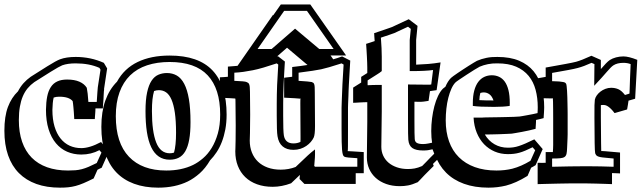

<svg xmlns="http://www.w3.org/2000/svg" viewBox="-42 -760 2924 875"><path d="M454.6 -69.8 421.4 4.4Q416 6.8 411.4 9Q406.7 11.2 402.3 13.7L384.8 53.2Q358.4 66.4 338.9 74.7Q319.3 83 302.5 87.4Q285.6 91.8 269 93.5Q252.4 95.2 231.4 95.2Q170.9 95.2 123.8 78.4Q76.7 61.5 44.2 28.8Q11.7 -3.9 -5.1 -52.2Q-22 -100.6 -22 -164.1Q-22 -229.5 -5.9 -272.5Q10.3 -315.4 40 -343.8Q50.8 -364.7 65.2 -380.9Q79.6 -397 98.1 -410.2L173.8 -458Q214.4 -483.4 231.4 -489.7Q260.3 -500.5 302.7 -500.5Q371.6 -500.5 431.2 -473.6L446.3 -448.2L432.1 -354L432.6 -353Q431.6 -349.1 431.4 -343Q431.2 -336.9 430.2 -321.3Q430.2 -317.4 429.7 -309.6Q429.2 -301.8 428.5 -293.5Q427.7 -285.2 427.2 -277.6Q426.8 -270 426.8 -266.1H393.1Q393.1 -260.7 392.6 -253.7Q392.1 -246.6 391.6 -239.5Q391.1 -232.4 390.6 -226.3Q390.1 -220.2 390.1 -217.3H296.4Q295.4 -235.8 294.4 -249.3Q293.5 -262.7 292.5 -272.2Q291.5 -281.7 290.8 -288.3Q290 -294.9 289.1 -299.3Q280.8 -309.1 265.9 -314.2Q251 -319.3 227.1 -319.3Q213.4 -319.3 202.6 -315.4Q199.7 -303.7 198.5 -289.8Q197.3 -275.9 196.8 -259.3Q196.8 -216.3 206.5 -183.6Q216.3 -150.9 233.9 -128.9Q251.5 -106.9 275.6 -95.9Q299.8 -85 328.6 -85Q347.2 -85 369.6 -91.8Q392.1 -98.6 418.5 -112.8ZM411.1 -75.7Q373.5 -55.7 328.6 -55.7Q293.5 -55.7 263.9 -68.6Q234.4 -81.5 212.9 -107.2Q191.4 -132.8 179.4 -171.1Q167.5 -209.5 167.5 -259.8Q168 -294.4 173.1 -320.1Q178.2 -345.7 189.5 -363Q200.7 -380.4 219 -388.9Q237.3 -397.5 263.7 -397.5Q297.4 -397.5 319.8 -387.7Q342.3 -377.9 353.5 -359.9Q357.9 -338.9 360.8 -295.4H398.9Q400.9 -323.7 401.9 -340.6Q402.8 -357.4 403.8 -362.8L416 -442.4L411.1 -450.7Q365.2 -471.2 302.7 -471.2Q266.1 -471.2 241.7 -462.4Q229 -457.5 189.5 -433.1L114.3 -385.7Q97.2 -373.5 84 -357.7Q70.8 -341.8 62 -321Q53.2 -300.3 48.6 -273.7Q43.9 -247.1 43.9 -212.9Q43.9 -156.7 58.8 -113.8Q73.7 -70.8 102.3 -41.7Q130.9 -12.7 172.6 2.2Q214.4 17.1 268.1 17.1Q287.1 17.1 301.8 15.9Q316.4 14.6 330.8 11Q345.2 7.3 361.3 0.5Q377.4 -6.3 398.9 -17.1L420.4 -64.5Z M650.4 -253.9Q650.4 -160.6 669.7 -111.1Q689 -61.5 731.4 -61.5Q742.2 -61.5 751 -64.5Q760.3 -96.7 760.3 -154.8Q760.3 -209 754.9 -246.1Q749.5 -283.2 739.5 -306.2Q729.5 -329.1 715.1 -339.1Q700.7 -349.1 682.1 -349.1Q670.9 -349.1 660.2 -345.2Q655.3 -328.6 652.8 -306.4Q650.4 -284.2 650.4 -253.9ZM419.9 -181.6Q419.9 -251 438.2 -302Q456.5 -353 491.2 -387.7Q523.9 -447.8 585 -477.3Q646 -506.8 731 -506.8Q862.8 -506.8 926.8 -438.7Q990.7 -370.6 990.7 -237.8Q990.7 -201.2 984.9 -170.2Q979 -139.2 969 -113.3Q959 -87.4 945.1 -66.4Q931.2 -45.4 915 -28.8Q894.5 6.3 868.2 29.8Q841.8 53.2 814 66.9Q755.9 95.2 679.2 95.2Q617.2 95.2 568.8 77.4Q520.5 59.6 487.5 24.9Q454.6 -9.8 437.3 -61.8Q419.9 -113.8 419.9 -181.6ZM621.1 -253.9Q621.1 -305.2 628.4 -338.9Q635.7 -372.6 648.7 -392.1Q661.6 -411.6 679.7 -419.4Q697.8 -427.2 718.8 -427.2Q743.7 -427.2 763.7 -415.8Q783.7 -404.3 797.6 -377.9Q811.5 -351.6 818.8 -308.8Q826.2 -266.1 826.2 -203.6Q826.2 -156.7 820.3 -124Q814.5 -91.3 802.5 -70.8Q790.5 -50.3 772.7 -41.3Q754.9 -32.2 731.4 -32.2Q702.6 -32.2 681.6 -46.6Q660.6 -61 647.2 -89.1Q633.8 -117.2 627.4 -158.7Q621.1 -200.2 621.1 -253.9ZM485.8 -230.5Q485.8 -108.4 545.7 -45.7Q605.5 17.1 715.8 17.1Q785.6 17.1 837.9 -8.3Q860.8 -19.5 883.1 -38.6Q905.3 -57.6 922.6 -85.7Q939.9 -113.8 950.7 -151.6Q961.4 -189.5 961.4 -237.8Q961.4 -356 904.5 -416.7Q847.7 -477.5 731 -477.5Q673.8 -477.5 628.2 -462.4Q582.5 -447.3 551 -416.5Q519.5 -385.7 502.7 -339.4Q485.8 -293 485.8 -230.5Z M1289.6 -454.6Q1310.1 -457 1327.4 -459.2Q1344.7 -461.4 1359.4 -463.9L1266.1 -542.5Q1254.9 -532.7 1243.4 -522.7Q1231.9 -512.7 1220.2 -502.4L1224.6 -503.9L1256.3 -479.5Q1254.9 -455.1 1253.4 -429.7Q1252 -404.3 1250.7 -379.6Q1249.5 -355 1249 -331.3Q1248.5 -307.6 1248.5 -287.1V-232.4Q1248.5 -163.6 1251.5 -143.6Q1257.3 -106.4 1295.4 -106.4Q1312.5 -106.4 1327.1 -113.3Q1327.6 -118.2 1327.6 -124Q1327.6 -129.9 1327.6 -137.2L1326.7 -290Q1326.7 -302.7 1326.9 -306.4Q1327.1 -310.1 1329.6 -310.1Q1320.8 -311 1301.5 -312.3Q1282.2 -313.5 1252.9 -314.9V-405.8Q1272.9 -408.2 1289.6 -410.2ZM960 -407.7Q969.7 -408.2 979 -408.7Q988.3 -409.2 996.6 -410.2V-456.5Q1008.8 -457.5 1019.5 -458.3Q1030.3 -459 1040.5 -460L1201.2 -690.9H1203.6L1237.8 -739.7H1372.1L1535.2 -507.3H1464.4L1476.6 -489.7Q1485.8 -492.2 1495.8 -495.6Q1505.9 -499 1517.1 -502.9L1554.2 -483.9L1547.9 -374.5Q1546.9 -358.9 1546.6 -346.4Q1546.4 -334 1545.9 -322.8Q1544.9 -300.8 1544.4 -286.9Q1543.9 -272.9 1543.9 -269V-168.9Q1543.9 -116.7 1543.7 -94.5Q1543.5 -72.3 1542.5 -71.3Q1543.5 -71.3 1562.7 -70.3Q1582 -69.3 1615.7 -66.9V29.3H1579.1V78.1H1345.2L1323.2 55.7L1324.7 37.1L1284.7 75.2Q1242.2 91.3 1200.7 91.3Q1161.1 91.3 1129.4 79.8Q1097.7 68.4 1075.7 47.1Q1053.7 25.9 1042 -3.9Q1030.3 -33.7 1030.3 -70.3Q1030.3 -71.8 1030.5 -75Q1030.8 -78.1 1030.8 -82.5Q1031.2 -95.2 1031.7 -121.1Q1032.2 -147 1032.2 -189L1031.2 -292Q1031.2 -301.8 1031 -305.9Q1030.8 -310.1 1030.3 -311Q1024.9 -312 1007.3 -312.5Q989.7 -313 960 -314.9ZM1131.8 -536.6H1195.8L1302.7 -629.4L1413.1 -536.6H1478.5L1356.9 -710.4H1252.9ZM1025.9 -391.6Q1049.8 -390.6 1063.7 -389.4Q1077.6 -388.2 1081.5 -386.2Q1085.4 -384.3 1088.4 -382.6Q1091.3 -380.9 1093.3 -376.5Q1095.2 -372.1 1096.2 -363.8Q1097.2 -355.5 1097.2 -340.8L1098.1 -237.8Q1098.1 -181.6 1097.2 -153.6Q1096.2 -125.5 1096.2 -119.1Q1096.2 -89.4 1106 -64.9Q1115.7 -40.5 1133.8 -23.2Q1151.9 -5.9 1178.2 3.7Q1204.6 13.2 1237.3 13.2Q1273.4 13.2 1305.2 1L1360.4 -51.3Q1367.2 -58.1 1375.5 -64.7Q1383.8 -71.3 1393.6 -79.1Q1393.6 -64.9 1393.6 -55.7Q1393.6 -46.4 1393.1 -41.5L1390.1 -3.9L1393.6 0H1485.8H1586.4V-39.1Q1561.5 -40.5 1546.1 -42Q1530.8 -43.5 1526.4 -46.4Q1522.5 -48.8 1520.3 -56.2Q1518.1 -63.5 1516.8 -77.9Q1515.6 -92.3 1515.1 -114.5Q1514.6 -136.7 1514.6 -168.9V-269Q1514.6 -274.4 1515.6 -300.8Q1516.6 -327.1 1518.6 -376L1523.9 -465.8L1514.6 -471.2Q1481.9 -460.4 1458.7 -453.9Q1435.5 -447.3 1421.9 -444.3Q1408.2 -441.4 1382.6 -437.5Q1356.9 -433.6 1318.8 -428.7V-391.6Q1344.2 -390.1 1358.9 -388.7Q1373.5 -387.2 1378.4 -386.2Q1382.8 -384.8 1385.5 -382.8Q1388.2 -380.9 1389.9 -376.2Q1391.6 -371.6 1392.1 -362.8Q1392.6 -354 1392.6 -338.9L1393.6 -186Q1393.6 -146 1387.7 -133.3Q1382.8 -123 1374.3 -113Q1365.7 -103 1354 -95Q1342.3 -86.9 1327.4 -82Q1312.5 -77.1 1295.4 -77.1Q1264.6 -77.1 1246.1 -92.8Q1227.5 -108.4 1222.7 -139.2Q1220.7 -150.9 1220 -174.1Q1219.2 -197.3 1219.2 -232.4V-287.1Q1219.2 -328.6 1220.9 -372.8Q1222.7 -417 1226.1 -465.8L1219.2 -471.2Q1185.5 -460 1158.9 -452.1Q1132.3 -444.3 1110.4 -439.9Q1088.4 -435.5 1067.6 -432.6Q1046.9 -429.7 1025.9 -428.7Z M1567.4 -360.8 1604 -383.8V-409.7L1631.8 -427.2V-452.6Q1631.8 -461.4 1631.3 -474.4Q1630.9 -487.3 1630.1 -502Q1629.4 -516.6 1628.4 -531.7Q1627.4 -546.9 1626.5 -560.1Q1635.7 -563 1645.8 -566.2Q1655.8 -569.3 1665.5 -572.8Q1664.6 -582.5 1664.1 -591.6Q1663.6 -600.6 1663.1 -608.9Q1674.8 -612.8 1688 -617.2Q1701.2 -621.6 1712.9 -625.7Q1724.6 -629.9 1733.4 -632.8Q1742.2 -635.7 1745.6 -637.2Q1746.6 -637.7 1764.6 -646.2Q1782.7 -654.8 1820.8 -672.4L1860.8 -642.1L1854.5 -577.6V-465.3Q1881.8 -466.3 1909.2 -468.5Q1936.5 -470.7 1965.8 -475.6L1947.8 -349.1Q1938.5 -347.7 1930.7 -346.7Q1922.9 -345.7 1917.5 -344.7L1911.1 -300.3Q1899.4 -298.3 1889.6 -297.1Q1879.9 -295.9 1876 -295.9L1846.7 -296.4V-211.9Q1846.7 -140.1 1848.1 -126Q1849.1 -113.3 1858.4 -108.4Q1867.7 -103.5 1886.2 -103.5Q1896.5 -103.5 1909.4 -106Q1922.4 -108.4 1947.3 -113.8L1971.2 -52.7L1939.9 -21.5Q1937.5 -19 1935.3 -17.1Q1933.1 -15.1 1931.2 -12.7L1934.6 -3.9L1903.3 27.3Q1897.9 32.7 1893.6 37.1Q1889.2 41.5 1885.3 45.9Q1879.9 51.3 1873.3 58.6Q1866.7 65.9 1861.8 70.3Q1836.4 81.5 1817.9 85Q1799.3 88.4 1780.8 88.4Q1745.6 88.4 1717.8 78.4Q1689.9 68.4 1670.4 50.8Q1650.9 33.2 1640.4 9.3Q1629.9 -14.6 1629.9 -43L1631.8 -204.1V-294.4Q1624 -294.4 1614.5 -293.9Q1605 -293.5 1596.2 -293Q1587.4 -292.5 1579.8 -292Q1572.3 -291.5 1567.4 -291.5ZM1633.3 -371.6Q1657.7 -373 1684.6 -373H1697.8V-252.4L1695.8 -91.3Q1695.8 -69.3 1704.3 -50.8Q1712.9 -32.2 1728.5 -18.8Q1744.1 -5.4 1766.6 2.4Q1789.1 10.3 1817.4 10.3Q1833 10.3 1847.9 7.6Q1862.8 4.9 1881.8 -3.4Q1890.6 -11.7 1899.4 -21.2Q1908.2 -30.8 1919.4 -42L1937 -59.6L1929.2 -79.6Q1916 -76.7 1907.7 -75.4Q1899.4 -74.2 1886.2 -74.2Q1853.5 -74.2 1837.4 -85.2Q1821.3 -96.2 1818.8 -123Q1817.4 -137.2 1817.4 -211.9V-375L1912.6 -374Q1915 -374 1917.7 -374.3Q1920.4 -374.5 1923.3 -375L1931.6 -440.9Q1915 -438.5 1890.6 -437.3Q1866.2 -436 1833.5 -436H1825.2V-577.6L1830.1 -628.4L1817.4 -638.2Q1786.6 -624 1771.5 -616.9Q1756.3 -609.9 1755.4 -609.4Q1748.5 -606.9 1733.2 -601.6Q1717.8 -596.2 1693.8 -588.4Q1695.8 -562 1696.8 -540.5Q1697.8 -519 1697.8 -501.5V-436Q1688.5 -428.2 1677.2 -421.4L1633.3 -393.6Z M2142.6 -303.7Q2167.5 -302.2 2207 -302.2Q2200.2 -321.8 2188.5 -330.3Q2176.8 -338.9 2162.6 -338.9Q2155.3 -338.9 2147 -336.4Q2143.1 -321.8 2142.6 -303.7ZM2431.2 -80.6 2398.9 -7.3Q2393.6 -3.9 2388.4 -1Q2383.3 2 2378.4 4.4L2362.3 41.5Q2335.4 58.1 2310.8 69.1Q2286.1 80.1 2263.7 85.9Q2245.1 90.3 2225.3 92.8Q2205.6 95.2 2184.1 95.2Q2121.1 95.2 2072.5 77.6Q2023.9 60.1 1990.7 26.6Q1957.5 -6.8 1940.4 -54.7Q1923.3 -102.5 1923.3 -162.6Q1923.3 -191.4 1927 -220.7Q1930.7 -250 1937.5 -275.9Q1944.3 -301.8 1954.3 -322.8Q1964.4 -343.8 1976.6 -356Q1979 -358.4 1987.8 -364.7Q1993.2 -377.4 1999.5 -387.5Q2005.9 -397.5 2013.2 -404.8Q2015.6 -407.2 2023.9 -413.3Q2032.2 -419.4 2043.5 -427Q2054.7 -434.6 2068.1 -443.4Q2081.5 -452.1 2093.8 -460Q2106 -467.8 2116.2 -473.9Q2126.5 -480 2131.8 -482.9Q2152.3 -491.7 2174.8 -496.3Q2197.3 -501 2224.6 -500.5Q2283.2 -500.5 2324 -483.2Q2364.7 -465.8 2389.9 -435.1Q2415 -404.3 2426.5 -362.3Q2438 -320.3 2438 -271Q2438 -267.6 2437.7 -260.5Q2437.5 -253.4 2437 -245.8Q2436.5 -238.3 2436 -231.4Q2435.5 -224.6 2435.5 -221.7Q2420.4 -217.3 2400.9 -213.4Q2400.9 -208.5 2400.6 -202.4Q2400.4 -196.3 2399.9 -190.4Q2399.4 -184.6 2399.2 -179.9Q2398.9 -175.3 2398.9 -172.9Q2385.7 -169.4 2368.7 -165.5Q2351.6 -161.6 2335.4 -158.7Q2319.3 -155.8 2306.6 -153.6Q2293.9 -151.4 2290 -150.9Q2280.8 -150.4 2265.9 -149.7Q2251 -148.9 2234.1 -148.4Q2217.3 -147.9 2199.7 -147.5Q2182.1 -147 2167.5 -147Q2184.6 -118.2 2211.7 -102.5Q2238.8 -86.9 2272.5 -86.9Q2285.6 -86.9 2297.6 -88.6Q2309.6 -90.3 2323 -94.7Q2336.4 -99.1 2353.3 -106.4Q2370.1 -113.8 2393.1 -125ZM2280.8 -277.3Q2252.4 -272.9 2209 -272.9Q2141.6 -272.9 2112.8 -277.3V-289.1Q2112.8 -323.2 2119.4 -347.4Q2126 -371.6 2137.7 -387Q2149.4 -402.3 2165.3 -409.7Q2181.2 -417 2199.2 -417Q2216.8 -417 2231.9 -410.2Q2247.1 -403.3 2258.1 -388.4Q2269 -373.5 2275.1 -349.4Q2281.2 -325.2 2281.2 -290Q2281.2 -287.1 2281 -283.9Q2280.8 -280.8 2280.8 -277.3ZM2385.3 -88.9Q2366.2 -79.6 2351.8 -73.5Q2337.4 -67.4 2324.7 -64Q2312 -60.5 2299.8 -59.1Q2287.6 -57.6 2272.5 -57.6Q2240.2 -57.6 2212.6 -69.3Q2185.1 -81.1 2164.3 -102.5Q2143.6 -124 2130.9 -154.8Q2118.2 -185.5 2116.2 -224.1H2148.4Q2152.3 -224.1 2155.8 -224.1Q2159.2 -224.1 2162.6 -224.6Q2162.6 -224.6 2171.6 -224.9Q2180.7 -225.1 2195.6 -225.3Q2210.4 -225.6 2229 -225.8Q2247.6 -226.1 2265.6 -226.6Q2283.7 -227.1 2299.8 -227.5Q2315.9 -228 2325.7 -229Q2329.1 -229.5 2339.6 -231.2Q2350.1 -232.9 2362.8 -235.4Q2375.5 -237.8 2387.9 -240.2Q2400.4 -242.7 2407.7 -244.6Q2408.2 -251 2408.4 -257.6Q2408.7 -264.2 2408.7 -271Q2408.7 -314 2398.9 -350.6Q2389.2 -387.2 2367.2 -414.1Q2345.2 -440.9 2310.3 -456.1Q2275.4 -471.2 2224.6 -471.2Q2201.2 -471.7 2181.2 -467.5Q2161.1 -463.4 2144 -456.1Q2136.2 -452.1 2119.4 -441.7Q2102.5 -431.2 2084.5 -419.4Q2066.4 -407.7 2051.8 -397.7Q2037.1 -387.7 2033.7 -384.3Q2023.4 -374 2015.1 -355.5Q2006.8 -336.9 2001 -314Q1995.1 -291 1992.2 -264.4Q1989.3 -237.8 1989.3 -211.4Q1989.3 -158.2 2004.4 -115.7Q2019.5 -73.2 2049.1 -43.7Q2078.6 -14.2 2121.8 1.5Q2165 17.1 2220.7 17.1Q2258.8 17.1 2293 8.8Q2313.5 3.4 2334 -5.6Q2354.5 -14.6 2375.5 -27.3L2397 -75.2Z M2783.7 -64.9V30.3Q2775.9 29.8 2766.6 29.5Q2757.3 29.3 2747.1 28.8V79.1Q2733.4 78.6 2714.1 77.9Q2694.8 77.1 2674.1 76.7Q2653.3 76.2 2632.6 75.9Q2611.8 75.7 2594.7 75.7Q2575.7 75.7 2552 75.9Q2528.3 76.2 2503.2 76.7Q2478 77.1 2453.4 77.9Q2428.7 78.6 2408.2 79.1V-18.1Q2419.9 -18.1 2429 -17.8Q2438 -17.6 2444.8 -18.1V-66.9H2477.5L2478.5 -82.5Q2479 -89.4 2479 -99.6Q2479 -109.9 2479 -125.5V-189.5Q2479 -200.2 2479 -220.5Q2479 -240.7 2478.8 -261Q2478.5 -281.2 2478.3 -296.4Q2478 -311.5 2477.5 -312Q2477.5 -312 2476.1 -311.8Q2474.6 -311.5 2467.5 -311.5Q2460.4 -311.5 2446.5 -312Q2432.6 -312.5 2408.2 -313V-403.3Q2418 -404.8 2427.2 -406.5Q2436.5 -408.2 2444.8 -409.7V-452.1Q2499.5 -461.9 2534.2 -468.3Q2568.8 -474.6 2583.5 -478.5Q2595.7 -481.9 2612.8 -488.5Q2629.9 -495.1 2653.3 -505.9L2696.3 -486.8V-445.3L2696.8 -445.8Q2709.5 -460.4 2719 -470.5Q2728.5 -480.5 2736.8 -486.3Q2749 -494.1 2765.4 -498.5Q2781.7 -502.9 2799.3 -502.9Q2822.8 -502.9 2862.3 -487.3L2852.5 -310.1L2822.3 -301.3Q2821.3 -293.9 2819.8 -283.9Q2818.4 -273.9 2815.9 -261.2L2758.8 -244.6Q2750 -256.3 2742.7 -263.4Q2735.4 -270.5 2729.2 -274.7Q2723.1 -278.8 2717.8 -280.3Q2712.4 -281.7 2706.5 -281.7Q2704.1 -281.7 2701.4 -281.5Q2698.7 -281.2 2696.3 -280.8V-247.1V-223.1L2697.3 -107.9V-108.4Q2697.8 -91.3 2697.8 -81.1Q2697.8 -70.8 2698.7 -68.8L2698.2 -71.3Q2697.8 -71.8 2700.7 -71.8Q2703.6 -71.8 2716.8 -70.8ZM2714.4 -41.5Q2701.2 -42.5 2693.4 -44.2Q2685.5 -45.9 2680.9 -48.3Q2676.3 -50.8 2674.1 -54Q2671.9 -57.1 2670.4 -61.5Q2669.4 -65.9 2668.9 -77.6Q2668.5 -89.4 2668 -107.9L2667 -223.1Q2666.5 -259.8 2667.2 -280.3Q2668 -300.8 2668.9 -305.7Q2670.9 -315.4 2677.5 -325Q2684.1 -334.5 2694.1 -342.3Q2704.1 -350.1 2716.8 -355Q2729.5 -359.9 2743.2 -359.9Q2761.2 -359.9 2775.9 -353.5Q2790.5 -347.2 2806.2 -327.1L2826.7 -333.5Q2827.1 -337.4 2827.6 -353.8Q2828.1 -370.1 2829.1 -398.4L2832 -467.8Q2817.4 -473.6 2799.3 -473.6Q2770.5 -473.6 2752.9 -461.9Q2747.1 -458 2740 -450.7Q2732.9 -443.4 2723.1 -432.1Q2713.4 -420.9 2699.5 -405.3Q2685.5 -389.6 2666 -369.1L2667 -467.8L2653.8 -473.6Q2618.7 -457.5 2590.8 -450.2Q2576.7 -446.3 2547.6 -440.9Q2518.6 -435.5 2474.1 -427.7V-390.1Q2494.1 -389.6 2506.1 -388.7Q2518.1 -387.7 2524.7 -386.2Q2531.2 -384.8 2533.7 -383.1Q2536.1 -381.3 2537.6 -378.9Q2539.1 -377 2540.3 -367.9Q2541.5 -358.9 2542.2 -345.9Q2543 -333 2543.5 -317.4Q2543.9 -301.8 2544.2 -286.9Q2544.4 -272 2544.7 -259Q2544.9 -246.1 2544.9 -238.3V-174.3Q2544.9 -158.7 2544.9 -147.7Q2544.9 -136.7 2544.4 -129.9L2542.5 -86.4Q2542 -68.8 2539.8 -59.1Q2537.6 -49.3 2530.8 -44.7Q2523.9 -40 2510.5 -38.8Q2497.1 -37.6 2474.1 -37.6V0Q2515.6 -1 2554.4 -1.7Q2593.3 -2.4 2631.3 -2.4Q2665.5 -2.4 2696 -1.7Q2726.6 -1 2754.4 0V-37.6Z"/></svg>

Font: XB Kayhan Sayeh
Style: Regular
Weight: 700
Designer: Behnam
Foundry: Irmug
Version: Version 7.300 2009